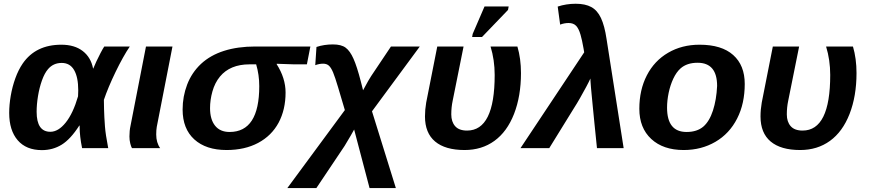

<svg xmlns="http://www.w3.org/2000/svg" viewBox="-20 -770 4515 998"><path d="M298.8 -537.6Q367.7 -537.6 410.2 -504.6Q452.6 -471.7 463.9 -413.6H464.8Q470.2 -427.7 480.7 -450.2Q491.2 -472.7 502.7 -494.6Q514.2 -516.6 522 -528.3H654.8Q638.2 -504.4 618.9 -469.7Q599.6 -435.1 580.8 -396.2Q562 -357.4 546.1 -319.6Q530.3 -281.7 520 -251Q520 -225.6 520.8 -202.9Q521.5 -180.2 522.5 -160.2Q523.9 -133.8 525.6 -112.1Q527.3 -90.3 531.2 -64.7Q535.2 -39.1 542.5 0H406.7Q394 -62 394 -109.9V-117.2H392.1Q346.7 -46.4 300.8 -18.1Q254.9 10.3 197.8 10.3Q116.2 10.3 72 -41Q27.8 -92.3 27.8 -183.1Q27.8 -225.6 35.9 -272.5Q43.9 -319.3 59.8 -363.3Q75.7 -407.2 98.1 -439.9Q165.5 -537.6 298.8 -537.6ZM300.8 -442.9Q257.3 -442.9 230 -411.1Q211.4 -389.6 198 -351.8Q184.6 -314 177.5 -270.5Q170.4 -227.1 170.4 -189Q170.4 -85 241.7 -85Q283.2 -85 321.5 -132.8Q359.9 -180.7 385.7 -269.5L386.7 -300.8Q386.7 -368.7 365.2 -405.8Q343.8 -442.9 300.8 -442.9Z M792 -70.8Q792 -28.8 812.5 0H666Q661.1 -7.8 657 -24.7Q652.8 -41.5 652.8 -60.5Q652.8 -90.8 658.2 -115.2L738.8 -528.3H876.5L794.9 -110.8Q792 -94.2 792 -70.8Z M1157.7 9.8Q1050.8 9.8 990 -45.4Q929.2 -100.6 929.2 -200.7Q929.2 -268.6 952.9 -330.6Q976.6 -392.6 1024.9 -438Q1073.2 -482.9 1144.3 -505.6Q1215.3 -528.3 1307.1 -528.3H1593.3L1575.2 -435.5H1509.8L1418.5 -438.5L1418 -436.5Q1464.4 -363.8 1464.4 -289.1Q1464.4 -200.2 1428.2 -132.3Q1391.6 -64.5 1322 -27.3Q1252.4 9.8 1157.7 9.8ZM1173.3 -84Q1327.6 -84 1327.6 -322.3Q1327.6 -381.3 1311.5 -435.5H1276.9Q1175.8 -435.5 1123 -371.6Q1096.7 -339.4 1084.2 -294.9Q1071.8 -250.5 1071.8 -208Q1071.8 -149.4 1097.9 -116.7Q1124 -84 1173.3 -84Z M1820.8 -96.7 1802.7 -64.5 1771 -11.2 1624.5 207.5H1473.6L1772.5 -197.8L1737.3 -316.4Q1729.5 -342.3 1723.1 -361.6Q1716.8 -380.9 1711.4 -393.6Q1700.7 -418.9 1689.2 -429Q1677.7 -439 1659.7 -439Q1639.2 -439 1618.7 -431.2L1625 -525.9Q1664.6 -539.1 1710.4 -539.1Q1753.9 -539.1 1776.6 -522.2Q1799.3 -505.4 1817.4 -464.8Q1835.4 -424.8 1855.5 -346.7L1867.2 -300.8Q1882.8 -330.6 1893.6 -348.9Q1904.3 -367.2 1909.2 -374.5L2012.2 -528.3H2162.1L1913.6 -191.4L2037.6 207.5H1900.9Z M2651.9 -177.7Q2615.7 -85.4 2550 -37.8Q2484.4 9.8 2395 9.8Q2294.4 9.8 2241.7 -34.4Q2189 -78.6 2189 -164.6Q2189 -200.2 2195.3 -236.8L2252.9 -528.3H2389.6L2333 -246.6Q2325.7 -212.4 2325.7 -175.3Q2325.7 -137.2 2345.7 -114.3Q2365.7 -91.3 2407.7 -91.3Q2479.5 -91.3 2515.4 -163.6Q2551.3 -235.8 2551.3 -380.4Q2551.3 -458.5 2529.8 -528.3H2669.4Q2688 -465.3 2688 -390.1Q2688 -270.5 2651.9 -177.7ZM2620.6 -718.3 2485.4 -577.6H2434.1L2437 -593.8L2498.5 -736.3H2624Z M3048.8 -361.8Q3042.5 -347.2 3027.1 -318.4Q3011.7 -289.6 2994.4 -259.3Q2977.1 -229 2964.4 -209.5L2835 0H2685.5L3016.6 -498L3013.2 -518.1Q3009.3 -540.5 3005.4 -558.3Q3001.5 -576.2 2997.6 -589.4Q2988.3 -621.6 2974.4 -636Q2960.4 -650.4 2935.5 -650.4Q2913.6 -650.4 2891.6 -642.1L2878.9 -735.8Q2900.9 -743.2 2924.3 -746.8Q2947.8 -750.5 2972.7 -750.5Q3022 -750.5 3053.5 -733.4Q3085 -716.3 3103.8 -676.3Q3122.6 -636.2 3132.8 -567.4L3221.7 0H3083Q3075.7 -69.8 3070.3 -124.5Q3064.9 -179.2 3061 -218.8Q3057.1 -258.3 3054.9 -282.5Q3052.7 -306.6 3051.8 -315.4Q3050.3 -333 3049.6 -344.7Q3048.8 -356.4 3048.8 -361.8Z M3851.1 -333.5Q3851.1 -283.2 3841.3 -238Q3831.5 -192.9 3811.5 -153.8Q3771.5 -75.2 3698.5 -32.7Q3625.5 9.8 3533.7 9.8Q3427.2 9.8 3365.2 -47.6Q3303.2 -105 3303.2 -204.6Q3303.2 -302.7 3342.3 -378.4Q3381.3 -454.1 3452.9 -495.8Q3524.4 -537.6 3616.2 -537.6Q3731 -537.6 3791 -484.1Q3851.1 -430.7 3851.1 -333.5ZM3707.5 -323.2Q3707.5 -443.8 3606 -443.8Q3550.8 -443.8 3517.6 -414.6Q3495.6 -395 3479.7 -361.1Q3463.9 -327.1 3455.6 -287.4Q3447.3 -247.6 3447.3 -210.4Q3447.3 -147 3472.7 -115.5Q3498 -84 3548.8 -84Q3576.2 -84 3597.9 -91.1Q3619.6 -98.1 3635.7 -111.8Q3667.5 -139.2 3685.8 -195.3Q3704.1 -251.5 3707.5 -323.2Z M4396 -177.7Q4359.9 -85.4 4294.2 -37.8Q4228.5 9.8 4139.2 9.8Q4038.6 9.8 3985.8 -34.4Q3933.1 -78.6 3933.1 -164.6Q3933.1 -200.2 3939.5 -236.8L3997.1 -528.3H4133.8L4077.1 -246.6Q4069.8 -212.4 4069.8 -175.3Q4069.8 -137.2 4089.8 -114.3Q4109.9 -91.3 4151.9 -91.3Q4223.6 -91.3 4259.5 -163.6Q4295.4 -235.8 4295.4 -380.4Q4295.4 -458.5 4273.9 -528.3H4413.6Q4432.1 -465.3 4432.1 -390.1Q4432.1 -270.5 4396 -177.7Z"/></svg>

Font: Arimo
Style: Italic
Weight: 400
Italic angle: -12°
Designer: Steve Matteson
Foundry: Monotype Imaging Inc.
Version: Version 1.33